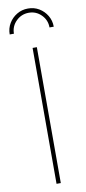

<svg xmlns="http://www.w3.org/2000/svg" viewBox="-103 -974 455 1012"><g transform="rotate(-10 125.0 -468.0)"><path d="M136.4 -727.3V0H113.6V-727.3ZM7.1 -818.2Q7.1 -850.9 23.1 -877.5Q39.1 -904.1 65.9 -920.1Q92.7 -936.1 125 -936.1Q157.7 -936.4 184.3 -920.5Q210.9 -904.5 226.9 -877.7Q242.9 -850.9 242.9 -818.2H220.2Q220.2 -858 192.3 -885.8Q164.4 -913.7 125 -913.4Q85.6 -913 57.7 -885.3Q29.8 -857.6 29.8 -818.2Z"/></g></svg>

Font: Inter Thin BETA
Style: Regular
Weight: 100
Designer: Rasmus Andersson
Foundry: rsms
Version: Version 3.011;git-f93a4a705